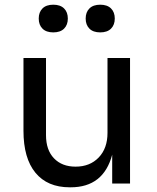

<svg xmlns="http://www.w3.org/2000/svg" viewBox="-20 -782 668 818"><path d="M80 -225V-535H176V-206Q176 -143 210 -107.5Q244 -72 302 -72Q363 -72 400.5 -111Q438 -150 438 -216V-535H534V0H458V-123Q421 16 281 16H277Q182 16 131 -46Q80 -108 80 -225ZM145 -703Q145 -730 161 -746Q177 -762 207 -762Q237 -762 253 -746Q269 -730 269 -703Q269 -676 253 -660Q237 -644 207 -644Q177 -644 161 -660Q145 -676 145 -703ZM345 -703Q345 -730 361 -746Q377 -762 407 -762Q437 -762 453 -746Q469 -730 469 -703Q469 -676 453 -660Q437 -644 407 -644Q377 -644 361 -660Q345 -676 345 -703Z"/></svg>

Font: Sora-SIA
Style: Regular
Weight: 400
Designer: Jonathan Barnbrook, Julián Moncada
Foundry: Barnbrook Fonts
Version: Version 2.000